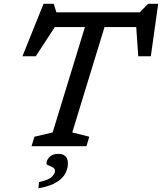

<svg xmlns="http://www.w3.org/2000/svg" viewBox="-20 -772 856 1014"><path d="M451.5 -50 436.5 0H146.5L162 -50L258 -72.5L428.5 -629H269.5L169 -475H98.5L210 -752H263.5L278 -707H718L762 -752H815.5L776.5 -475H710L699.5 -629H532L361.5 -72.5ZM225.5 91.5Q225.5 74 241.2 57.2Q257 40.5 288.5 40.5Q312 40.5 325.2 52.8Q338.5 65 338.5 91.5Q338.5 116.5 325.8 142.5Q313 168.5 279.5 189.8Q246 211 183 222.5L186 189.5Q239 178 254.8 160.8Q270.5 143.5 270.5 131Q270.5 118.5 259.2 112.2Q248 106 236.8 101.8Q225.5 97.5 225.5 91.5Z"/></svg>

Font: Newsreader 6pt
Style: Italic
Weight: 400
Italic angle: -17°
Designer: Hugues Gentile
Foundry: Production Type
Version: Version 1.003; ttfautohint (v1.8.3)